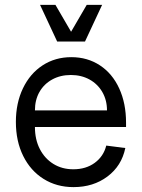

<svg xmlns="http://www.w3.org/2000/svg" viewBox="-20 -750 581 786"><path d="M45 -251Q45 -328 74 -388.5Q103 -449 154.5 -482.5Q206 -516 272 -516Q338 -516 389 -482.5Q440 -449 468 -388Q496 -327 496 -248V-230H123Q123 -179 143 -140Q163 -101 198.5 -79Q234 -57 280 -57Q332 -57 368 -83.5Q404 -110 415 -154L493 -144Q478 -71 420 -27.5Q362 16 281 16Q212 16 158.5 -17.5Q105 -51 75 -111.5Q45 -172 45 -251ZM270 -443Q227 -443 193.5 -424.5Q160 -406 141.5 -373.5Q123 -341 123 -298H418Q418 -340 399 -373Q380 -406 346.5 -424.5Q313 -443 270 -443ZM144 -730H207L271 -620L335 -730H398L328 -580H214Z"/></svg>

Font: Uncut Sans Variable
Style: Regular
Weight: 400
Designer: Kasper Nordkvist
Foundry: UNCUT.wtf
Version: Version 1.304;Glyphs 3.2 (3246)